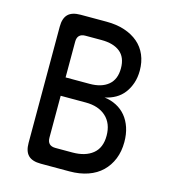

<svg xmlns="http://www.w3.org/2000/svg" viewBox="-109 -820 817 909"><g transform="rotate(15 300.0 -365.0)"><path d="M174 -730H301Q351 -730 390 -717Q429 -704 456.5 -680.5Q484 -657 498.5 -623Q513 -589 513 -547Q513 -513 503.5 -485Q494 -457 477.5 -435.5Q461 -414 437.5 -400.5Q414 -387 385 -381Q417 -377 444 -363Q471 -349 490 -326Q509 -303 519.5 -271.5Q530 -240 530 -201Q530 -155 515 -118Q500 -81 472.5 -54.5Q445 -28 405 -14Q365 0 315 0H174Q132 0 112.5 -19.5Q93 -39 93 -80V-650Q93 -691 112.5 -710.5Q132 -730 174 -730ZM182 -335V-130Q182 -110 192 -100Q202 -90 222 -90H305Q368 -90 404.5 -119.5Q441 -149 441 -208Q441 -268 404.5 -301.5Q368 -335 305 -335ZM182 -425H300Q358 -425 391 -452.5Q424 -480 424 -534Q424 -588 391.5 -614Q359 -640 301 -640H222Q202 -640 192 -630Q182 -620 182 -600Z"/></g></svg>

Font: Maple Mono NL
Style: Regular
Weight: 400
Monospace: yes
Designer: subframe7536
Version: Version 7.000